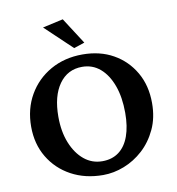

<svg xmlns="http://www.w3.org/2000/svg" viewBox="-85 -843 853 927"><g transform="rotate(-10 341.5 -379.0)"><path d="M346.7 8.8Q258.8 8.8 190.4 -28.3Q122.1 -65.4 83 -130.9Q43.9 -196.3 43.9 -281.2Q43.9 -368.2 83 -436Q122.1 -503.9 190.9 -543Q259.8 -582 347.7 -582Q433.6 -582 498.5 -545.4Q563.5 -508.8 601.1 -443.8Q638.7 -378.9 638.7 -293Q638.7 -220.7 612.3 -164.6Q585.9 -108.4 543.5 -69.8Q501 -31.2 449.7 -11.2Q398.4 8.8 346.7 8.8ZM354.5 -57.6Q402.3 -57.6 435.5 -82.5Q468.8 -107.4 485.8 -154.8Q502.9 -202.1 502.9 -268.6Q502.9 -345.7 481.9 -402.8Q460.9 -460 423.8 -491.7Q386.7 -523.4 335.9 -523.4Q264.6 -523.4 223.1 -465.3Q181.6 -407.2 181.6 -305.7Q181.6 -232.4 204.1 -176.8Q226.6 -121.1 265.1 -89.4Q303.7 -57.6 354.5 -57.6ZM314.5 -619.1 183.6 -743.2 284.2 -765.6 367.2 -636.7Z"/></g></svg>

Font: Crimson Pro ExtraLight SemiBold
Style: Regular
Weight: 600
Version: Version 1.002